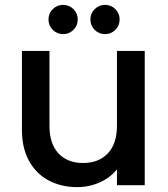

<svg xmlns="http://www.w3.org/2000/svg" viewBox="-20 -760 689 788"><path d="M574 -551V0H460V-65Q433 -31 389.5 -11.5Q346 8 297 8Q232 8 180.5 -19Q129 -46 99.5 -99Q70 -152 70 -227V-551H183V-244Q183 -170 220 -130.5Q257 -91 321 -91Q385 -91 422.5 -130.5Q460 -170 460 -244V-551ZM179 -680Q179 -705 196.5 -722.5Q214 -740 239 -740Q264 -740 281.5 -722.5Q299 -705 299 -680Q299 -655 281.5 -637.5Q264 -620 239 -620Q214 -620 196.5 -637.5Q179 -655 179 -680ZM351 -680Q351 -705 368.5 -722.5Q386 -740 411 -740Q436 -740 453.5 -722.5Q471 -705 471 -680Q471 -655 453.5 -637.5Q436 -620 411 -620Q386 -620 368.5 -637.5Q351 -655 351 -680Z"/></svg>

Font: IBM-Poppins
Style: Poppins-Medium
Weight: 500
Designer: Mike Abbink, Paul van der Laan, Pieter van Rosmalen, Ben Mitchell, Mark Frömberg
Foundry: Bold Monday
Version: Version 1.1